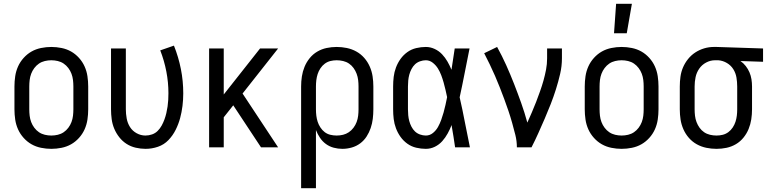

<svg xmlns="http://www.w3.org/2000/svg" viewBox="-20 -775 4040 1010"><path d="M250 8Q223 8 196 2.5Q169 -3 146 -16Q123 -29 104.5 -49.5Q86 -70 75 -94.5Q64 -119 60 -146Q56 -173 56 -200V-320Q56 -347 60 -374Q64 -401 75 -425.5Q86 -450 104.5 -470.5Q123 -491 146 -504Q169 -517 196 -522.5Q223 -528 250 -528Q277 -528 304 -522.5Q331 -517 354 -504Q377 -491 395.5 -470.5Q414 -450 425 -425.5Q436 -401 440 -374Q444 -347 444 -320V-200Q444 -173 440 -146Q436 -119 425 -94.5Q414 -70 395.5 -49.5Q377 -29 354 -16Q331 -3 304 2.5Q277 8 250 8ZM250 -62Q267 -62 284 -66Q301 -70 315 -79.5Q329 -89 339.5 -103Q350 -117 356 -133Q362 -149 364 -166Q366 -183 366 -200V-320Q366 -337 364 -354Q362 -371 356 -387Q350 -403 339.5 -417Q329 -431 315 -440.5Q301 -450 284 -454Q267 -458 250 -458Q233 -458 216 -454Q199 -450 185 -440.5Q171 -431 160.5 -417Q150 -403 144 -387Q138 -371 136 -354Q134 -337 134 -320V-200Q134 -183 136 -166Q138 -149 144 -133Q150 -117 160.5 -103Q171 -89 185 -79.5Q199 -70 216 -66Q233 -62 250 -62Z M746 8Q720 8 694 2Q668 -4 646 -18Q624 -32 607.5 -53Q591 -74 581 -98Q571 -122 567.5 -148Q564 -174 564 -200V-520H642V-200Q642 -176 646.5 -151.5Q651 -127 664 -106.5Q677 -86 699 -74Q721 -62 745 -62Q763 -62 780 -68Q797 -74 809.5 -86.5Q822 -99 830.5 -114.5Q839 -130 845 -146.5Q851 -163 855 -180Q859 -197 861.5 -214.5Q864 -232 865 -249.5Q866 -267 866 -285Q866 -342 855 -399Q844 -456 823 -510L895 -535Q919 -475 931.5 -412Q944 -349 944 -284Q944 -251 940 -218Q936 -185 927.5 -153.5Q919 -122 904 -92Q889 -62 866 -38Q843 -14 811 -3Q779 8 746 8Z M1080 0V-520H1157V-278L1348 -520H1443L1256 -283L1443 0H1353L1207 -221L1157 -158V0Z M1564 215V-320Q1564 -347 1568 -373Q1572 -399 1582 -423.5Q1592 -448 1609 -469Q1626 -490 1649 -503.5Q1672 -517 1698 -522.5Q1724 -528 1751 -528Q1778 -528 1804.5 -522.5Q1831 -517 1854.5 -504Q1878 -491 1896 -470.5Q1914 -450 1925 -425Q1936 -400 1940 -373.5Q1944 -347 1944 -320V-200Q1944 -175 1941 -150Q1938 -125 1930 -101.5Q1922 -78 1908.5 -57Q1895 -36 1875 -21Q1855 -6 1830.5 1Q1806 8 1781 8Q1758 8 1735.5 2Q1713 -4 1694.5 -17.5Q1676 -31 1663 -50.5Q1650 -70 1642 -91V215ZM1751 -62Q1768 -62 1784.5 -66Q1801 -70 1815 -79.5Q1829 -89 1839.5 -103Q1850 -117 1856 -133Q1862 -149 1864 -166Q1866 -183 1866 -200V-320Q1866 -337 1864 -354Q1862 -371 1856 -387Q1850 -403 1840 -417Q1830 -431 1816 -440.5Q1802 -450 1785 -454Q1768 -458 1751 -458Q1734 -458 1718 -454Q1702 -450 1688.5 -440Q1675 -430 1665.5 -415.5Q1656 -401 1651 -385.5Q1646 -370 1644 -353.5Q1642 -337 1642 -320V-200Q1642 -183 1644 -166.5Q1646 -150 1651 -134.5Q1656 -119 1665.5 -104.5Q1675 -90 1688 -80Q1701 -70 1717.5 -66Q1734 -62 1751 -62Z M2220 8Q2195 8 2169.5 2Q2144 -4 2123 -19Q2102 -34 2087 -55Q2072 -76 2063 -100Q2054 -124 2051 -149Q2048 -174 2048 -200V-320Q2048 -346 2051 -371Q2054 -396 2063 -420Q2072 -444 2087 -465Q2102 -486 2123 -501Q2144 -516 2169.5 -522Q2195 -528 2220 -528Q2244 -528 2266.5 -517.5Q2289 -507 2305.5 -489.5Q2322 -472 2334 -451Q2346 -430 2355 -408Q2359 -436 2363.5 -464Q2368 -492 2372 -520H2450Q2437 -456 2424.5 -391.5Q2412 -327 2398 -263Q2413 -198 2425.5 -132Q2438 -66 2452 0H2374Q2370 -28 2365.5 -56.5Q2361 -85 2356 -113V-118Q2347 -95 2335 -73Q2323 -51 2306.5 -32.5Q2290 -14 2267.5 -3Q2245 8 2220 8ZM2220 -62Q2241 -62 2257.5 -75.5Q2274 -89 2284 -107Q2294 -125 2301 -144.5Q2308 -164 2313.5 -183.5Q2319 -203 2323.5 -223.5Q2328 -244 2332 -264Q2328 -283 2323.5 -302.5Q2319 -322 2313.5 -341.5Q2308 -361 2301 -379.5Q2294 -398 2283.5 -415Q2273 -432 2256.5 -445Q2240 -458 2220 -458Q2205 -458 2189.5 -452.5Q2174 -447 2163 -436.5Q2152 -426 2144.5 -411.5Q2137 -397 2133 -382Q2129 -367 2127.5 -351.5Q2126 -336 2126 -320V-200Q2126 -184 2127.5 -168.5Q2129 -153 2133 -138Q2137 -123 2144.5 -108.5Q2152 -94 2163 -83.5Q2174 -73 2189.5 -67.5Q2205 -62 2220 -62Z M2699 0Q2699 -33 2691 -65Q2683 -97 2674 -129Q2665 -161 2654.5 -192Q2644 -223 2632.5 -254Q2621 -285 2609 -315.5Q2597 -346 2584 -376Q2571 -406 2556.5 -436Q2542 -466 2527 -495L2595 -528Q2621 -481 2643 -432Q2665 -383 2684.5 -333Q2704 -283 2722 -232.5Q2740 -182 2754 -130Q2766 -157 2778 -184.5Q2790 -212 2800.5 -239.5Q2811 -267 2821 -295Q2831 -323 2839 -351.5Q2847 -380 2852.5 -409Q2858 -438 2858 -468V-520H2936V-468Q2936 -427 2926.5 -386Q2917 -345 2904.5 -305.5Q2892 -266 2877 -227.5Q2862 -189 2845.5 -151Q2829 -113 2812 -75Q2795 -37 2776 0Z M3250 8Q3223 8 3196 2.5Q3169 -3 3146 -16Q3123 -29 3104.5 -49.5Q3086 -70 3075 -94.5Q3064 -119 3060 -146Q3056 -173 3056 -200V-320Q3056 -347 3060 -374Q3064 -401 3075 -425.5Q3086 -450 3104.5 -470.5Q3123 -491 3146 -504Q3169 -517 3196 -522.5Q3223 -528 3250 -528Q3277 -528 3304 -522.5Q3331 -517 3354 -504Q3377 -491 3395.5 -470.5Q3414 -450 3425 -425.5Q3436 -401 3440 -374Q3444 -347 3444 -320V-200Q3444 -173 3440 -146Q3436 -119 3425 -94.5Q3414 -70 3395.5 -49.5Q3377 -29 3354 -16Q3331 -3 3304 2.5Q3277 8 3250 8ZM3250 -62Q3267 -62 3284 -66Q3301 -70 3315 -79.5Q3329 -89 3339.5 -103Q3350 -117 3356 -133Q3362 -149 3364 -166Q3366 -183 3366 -200V-320Q3366 -337 3364 -354Q3362 -371 3356 -387Q3350 -403 3339.5 -417Q3329 -431 3315 -440.5Q3301 -450 3284 -454Q3267 -458 3250 -458Q3233 -458 3216 -454Q3199 -450 3185 -440.5Q3171 -431 3160.5 -417Q3150 -403 3144 -387Q3138 -371 3136 -354Q3134 -337 3134 -320V-200Q3134 -183 3136 -166Q3138 -149 3144 -133Q3150 -117 3160.5 -103Q3171 -89 3185 -79.5Q3199 -70 3216 -66Q3233 -62 3250 -62ZM3210 -600 3221 -755H3304L3277 -600Z M3749 8Q3722 8 3695.5 2.5Q3669 -3 3645.5 -16Q3622 -29 3604 -49.5Q3586 -70 3575 -95Q3564 -120 3560 -146.5Q3556 -173 3556 -200V-320Q3556 -346 3559.5 -371.5Q3563 -397 3573 -420.5Q3583 -444 3599.5 -464.5Q3616 -485 3637.5 -499Q3659 -513 3684 -520.5Q3709 -528 3735 -528H3750L3994 -520V-450L3875 -454Q3891 -443 3903 -427.5Q3915 -412 3922.5 -394.5Q3930 -377 3933 -358Q3936 -339 3936 -320V-200Q3936 -173 3932 -147Q3928 -121 3918 -96.5Q3908 -72 3891 -51Q3874 -30 3851 -16.5Q3828 -3 3802 2.5Q3776 8 3749 8ZM3749 -62Q3766 -62 3782 -66Q3798 -70 3811.5 -80Q3825 -90 3834.5 -104.5Q3844 -119 3849 -134.5Q3854 -150 3856 -166.5Q3858 -183 3858 -200V-320Q3858 -344 3854 -367.5Q3850 -391 3837.5 -411Q3825 -431 3804 -443.5Q3783 -456 3759 -458H3741Q3717 -458 3694.5 -446Q3672 -434 3658 -413.5Q3644 -393 3639 -369Q3634 -345 3634 -320V-200Q3634 -183 3636 -166Q3638 -149 3644 -133Q3650 -117 3660 -103Q3670 -89 3684 -79.5Q3698 -70 3715 -66Q3732 -62 3749 -62Z"/></svg>

Font: Iosevka NFM
Style: Regular
Weight: 400
Monospace: yes
Designer: Belleve Invis
Foundry: Belleve Invis
Version: Version 29.0.4; ttfautohint (v1.8.4);Nerd Fonts 3.3.0